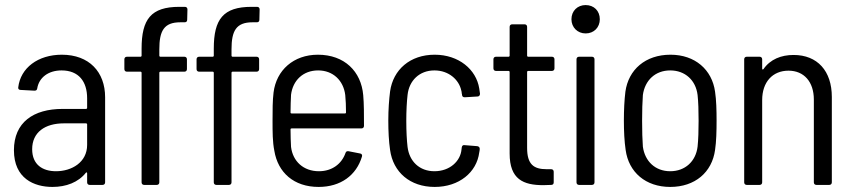

<svg xmlns="http://www.w3.org/2000/svg" viewBox="-20 -730 3366 758"><path d="M224 -514C130 -514 61 -462 52 -385C51 -379 55 -375 61 -375L116 -372C122 -372 126 -374 127 -381C134 -424 171 -452 223 -452C291 -452 324 -408 324 -342V-304C324 -302 322 -300 320 -300H227C112 -300 35 -247 35 -137C35 -25 115 8 187 8C241 8 289 -10 319 -48C322 -51 324 -49 324 -46V-10C324 -4 328 0 334 0H385C391 0 395 -4 395 -10V-346C395 -446 332 -514 224 -514ZM201 -54C148 -54 107 -80 107 -141C107 -208 158 -243 232 -243H320C322 -243 324 -241 324 -239V-158C324 -89 263 -54 201 -54Z M692 -642H709C715 -642 719 -645 719 -652L720 -693C720 -699 716 -703 710 -703H688C576 -703 539 -654 539 -538V-510C539 -508 537 -506 535 -506H481C475 -506 471 -502 471 -496V-457C471 -451 475 -447 481 -447H535C537 -447 539 -445 539 -443V-10C539 -4 543 0 549 0H599C605 0 609 -4 609 -10V-443C609 -445 611 -447 613 -447H708C714 -447 718 -451 718 -457V-496C718 -502 714 -506 708 -506H613C611 -506 609 -508 609 -510V-535C609 -608 627 -642 692 -642Z M977 -642H994C1000 -642 1004 -645 1004 -652L1005 -693C1005 -699 1001 -703 995 -703H973C861 -703 824 -654 824 -538V-510C824 -508 822 -506 820 -506H766C760 -506 756 -502 756 -496V-457C756 -451 760 -447 766 -447H820C822 -447 824 -445 824 -443V-10C824 -4 828 0 834 0H884C890 0 894 -4 894 -10V-443C894 -445 896 -447 898 -447H993C999 -447 1003 -451 1003 -457V-496C1003 -502 999 -506 993 -506H898C896 -506 894 -508 894 -510V-535C894 -608 912 -642 977 -642Z M1239 -54C1178 -54 1136 -93 1129 -150C1128 -169 1127 -193 1127 -219C1127 -222 1129 -223 1131 -223H1407C1413 -223 1417 -227 1417 -233C1417 -278 1417 -321 1414 -354C1406 -448 1340 -514 1235 -514C1139 -514 1071 -453 1060 -365C1056 -333 1056 -295 1056 -253C1056 -209 1056 -170 1063 -135C1077 -49 1140 8 1238 8C1325 8 1387 -38 1409 -112C1411 -118 1408 -123 1402 -124L1356 -133C1350 -134 1346 -132 1344 -126C1329 -83 1291 -54 1239 -54ZM1236 -452C1295 -452 1336 -412 1343 -355C1345 -335 1346 -311 1346 -286C1346 -283 1344 -282 1342 -282H1131C1129 -282 1127 -283 1127 -286C1127 -311 1128 -335 1129 -356C1136 -412 1176 -452 1236 -452Z M1696 8C1793 8 1862 -50 1872 -128C1873 -133 1874 -138 1874 -142C1874 -149 1870 -152 1864 -153L1814 -157C1808 -158 1804 -155 1803 -148C1803 -145 1802 -143 1802 -140C1798 -94 1756 -54 1695 -54C1636 -54 1596 -93 1589 -150C1586 -176 1584 -211 1584 -253C1584 -293 1586 -329 1589 -355C1595 -412 1636 -452 1695 -452C1752 -452 1792 -415 1801 -373C1802 -369 1803 -366 1803 -361C1804 -359 1804 -357 1804 -355C1805 -348 1809 -346 1815 -346L1865 -349C1871 -349 1875 -353 1875 -360L1872 -381C1860 -456 1791 -514 1696 -514C1599 -514 1532 -455 1520 -369C1516 -337 1513 -298 1513 -254C1513 -212 1515 -172 1520 -138C1532 -50 1599 8 1696 8Z M2169 -460V-496C2169 -502 2165 -506 2159 -506H2065C2063 -506 2061 -508 2061 -510V-624C2061 -630 2057 -634 2051 -634H2002C1996 -634 1992 -630 1992 -624V-510C1992 -508 1990 -506 1988 -506H1938C1932 -506 1928 -502 1928 -496V-460C1928 -454 1932 -450 1938 -450H1988C1990 -450 1992 -448 1992 -446V-124C1992 -22 2046 1 2125 1C2135 1 2145 0 2156 0C2163 0 2166 -4 2166 -10V-52C2166 -58 2162 -62 2156 -62H2138C2087 -62 2061 -81 2061 -146V-446C2061 -448 2063 -450 2065 -450H2159C2165 -450 2169 -454 2169 -460Z M2292 -598C2325 -598 2348 -622 2348 -654C2348 -687 2325 -710 2292 -710C2260 -710 2236 -687 2236 -654C2236 -622 2260 -598 2292 -598ZM2266 0H2317C2323 0 2327 -4 2327 -10V-496C2327 -502 2323 -506 2317 -506H2266C2260 -506 2256 -502 2256 -496V-10C2256 -4 2260 0 2266 0Z M2626 8C2724 8 2791 -50 2803 -138C2808 -171 2809 -212 2809 -254C2809 -294 2808 -335 2803 -368C2791 -455 2724 -514 2627 -514C2528 -514 2461 -455 2449 -368C2445 -336 2443 -295 2443 -254C2443 -213 2445 -171 2450 -138C2462 -50 2529 8 2626 8ZM2626 -54C2567 -54 2526 -93 2518 -151C2516 -178 2515 -213 2515 -253C2515 -292 2516 -328 2518 -355C2526 -413 2567 -452 2626 -452C2685 -452 2727 -413 2734 -355C2737 -328 2738 -293 2738 -253C2738 -215 2737 -179 2734 -151C2727 -93 2685 -54 2626 -54Z M3113 -513C3064 -513 3021 -496 2994 -457C2991 -454 2989 -456 2989 -459V-496C2989 -502 2985 -506 2979 -506H2928C2922 -506 2918 -502 2918 -496V-10C2918 -4 2922 0 2928 0H2979C2985 0 2989 -4 2989 -10V-335C2989 -406 3030 -451 3093 -451C3154 -451 3193 -407 3193 -337V-10C3193 -4 3197 0 3203 0H3254C3260 0 3264 -4 3264 -10V-347C3264 -450 3207 -513 3113 -513Z"/></svg>

Font: Barlow Semi Condensed
Style: Regular
Weight: 400
Width: 4
Designer: Jeremy Tribby
Foundry: Tribby Type
Version: Version 1.422;hotconv 1.0.109;makeotfexe 2.5.65596